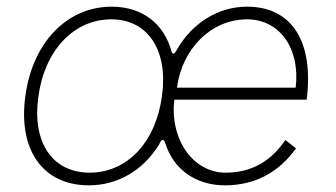

<svg xmlns="http://www.w3.org/2000/svg" viewBox="-20 -546 1009 576"><path d="M246 10C334 10 409 -35 457 -112C465 -129 470 -130 475 -119C499 -39 566 10 655 10C743 10 815 -27 868 -101L836 -126C793 -62 734 -28 657 -28C559 -28 489 -128 503 -247H900C922 -421 856 -526 721 -526C633 -526 554 -475 509 -394C504 -384 499 -382 495 -390C473 -474 408 -526 315 -526C181 -526 77 -418 56 -257C34 -96 109 10 246 10ZM249 -28C137 -28 76 -119 95 -255C113 -394 201 -488 314 -488C423 -488 485 -396 466 -259C448 -120 362 -28 249 -28ZM721 -488C821 -488 881 -398 867 -283H511C526 -400 614 -488 721 -488Z"/></svg>

Font: United Sans Thin
Style: Italic
Weight: 100
Italic angle: -8°
Designer: Pablo Impallari, Rodrigo Fuenzalida (Modified by Dan O. Williams)
Version: Version 1.000;PS 001.000;hotconv 1.0.88;makeotf.lib2.5.64775